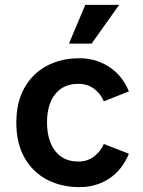

<svg xmlns="http://www.w3.org/2000/svg" viewBox="-20 -756 585 788"><path d="M509 -381 406 -340Q395 -369 367.5 -390.5Q340 -412 302 -412Q240 -412 206.5 -369.5Q173 -327 173 -254Q173 -180 206.5 -136.5Q240 -93 302 -93Q340 -93 367.5 -115Q395 -137 406 -165L509 -125Q481 -58 428 -23Q375 12 306 12Q231 12 172.5 -19Q114 -50 80.5 -109Q47 -168 47 -252Q47 -337 80.5 -396Q114 -455 172.5 -486Q231 -517 306 -517Q372 -517 426.5 -482.5Q481 -448 509 -381ZM356 -577H263L330 -736H469Z"/></svg>

Font: Inclusive Sans SemiBold
Style: Regular
Weight: 600
Designer: Olivia King
Foundry: Olivia King
Version: Version 2.004